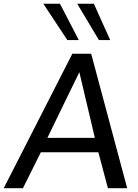

<svg xmlns="http://www.w3.org/2000/svg" viewBox="-24 -995 728 1015"><path d="M499 -783.2 384.3 -975.1H472.2L558.6 -783.2ZM332 -783.2 205.1 -975.1H293L392.6 -783.2ZM477.5 -266.1Q437 -440.9 395.5 -613.3Q352.5 -525.4 310.5 -439.2Q268.6 -353 226.6 -266.1ZM-4.4 0 358.4 -710.9H458L648.4 0H546.4L496.1 -189.9H191.9L97.2 0Z"/></svg>

Font: Ride
Style: Italic
Weight: 400
Version: Version 3.000